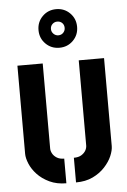

<svg xmlns="http://www.w3.org/2000/svg" viewBox="-56 -846 592 892"><g transform="rotate(-5 240.0 -400.0)"><path d="M240 -625Q202 -625 176 -651Q150 -677 150 -715Q150 -753 176 -779Q202 -805 240 -805Q278 -805 304 -779Q330 -753 330 -715Q330 -677 304 -651Q278 -625 240 -625ZM240 -683Q254 -683 263 -692.5Q272 -702 272 -715Q272 -729 263 -738Q254 -747 240 -747Q227 -747 217.5 -738Q208 -729 208 -715Q208 -702 217.5 -692.5Q227 -683 240 -683ZM262 5V-110Q284 -110 297.5 -118.5Q311 -127 317.5 -138.5Q324 -150 324 -162V-559H442V-149Q442 -129 431 -103Q420 -77 397 -52Q374 -27 340.5 -11Q307 5 262 5ZM217 5Q173 5 139 -11Q105 -27 82.5 -51Q60 -75 49 -101.5Q38 -128 38 -148V-559H156V-162Q156 -151 162.5 -139Q169 -127 182.5 -118.5Q196 -110 217 -110Z"/></g></svg>

Font: Stick No Bills
Style: Bold
Weight: 700
Version: Version 2.000